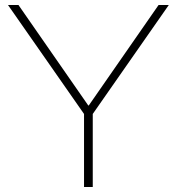

<svg xmlns="http://www.w3.org/2000/svg" viewBox="-20 -750 709 770"><path d="M317 0V-293L12 -730H54L334 -327H336L616 -730H657L352 -293V0Z"/></svg>

Font: M PLUS 1 ExtraLight
Style: Regular
Weight: 250
Version: Version 1.001